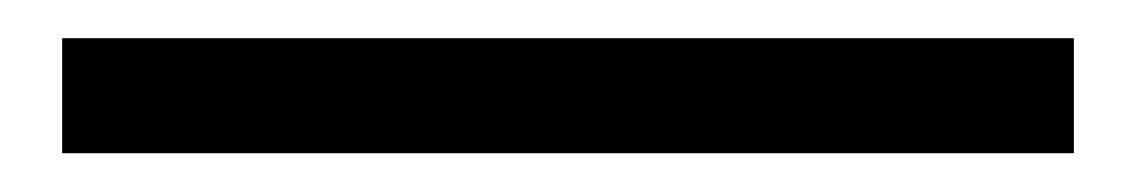

<svg xmlns="http://www.w3.org/2000/svg" viewBox="-20 59 599 101"><path d="M12.7 139.6V79.1H544.9V139.6Z"/></svg>

Font: Taipei Sans TC Beta
Style: Regular
Weight: 400
Designer: JT Foundry
Foundry: JT Foundry
Version: Version 1.000